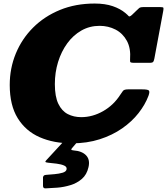

<svg xmlns="http://www.w3.org/2000/svg" viewBox="-20 -790 944 1085"><path d="M819 -248.5Q800.5 -199 763 -151Q725.5 -103 670.2 -64.5Q615 -26 543.5 -3Q472 20 385 20Q283.5 20 204.5 -14.5Q125.5 -49 80.2 -122Q35 -195 35 -310Q35 -404 69.2 -487.2Q103.5 -570.5 167 -634Q230.5 -697.5 318.8 -733.8Q407 -770 515 -770Q574 -770 617 -755.2Q660 -740.5 689 -716Q702 -705 707 -699Q712 -693 726 -706L751 -730Q760 -738.5 766.2 -744.2Q772.5 -750 791 -750H885Q901.5 -750 903.2 -746.2Q905 -742.5 902.5 -728.5L852.5 -460Q850 -446.5 846 -440.8Q842 -435 825 -435H737Q721.5 -435 717.8 -438Q714 -441 715 -454Q720 -517 697 -559.2Q674 -601.5 633 -622.8Q592 -644 543 -644Q486.5 -644 440 -617.5Q393.5 -591 360 -545Q326.5 -499 308.2 -439.8Q290 -380.5 290 -315Q290 -244 309.8 -203.2Q329.5 -162.5 363.2 -145.2Q397 -128 439 -128Q503 -128 562.5 -161.8Q622 -195.5 660 -255Q668 -267.5 674.8 -276.2Q681.5 -285 703 -285H784Q815 -285 821.2 -278.5Q827.5 -272 819 -248.5ZM223 260V211.5Q225 203 229.8 200.8Q234.5 198.5 242 198Q262.5 196.5 288 194.2Q313.5 192 333.2 186.2Q353 180.5 356 168Q359.5 153 342.5 145.5Q325.5 138 299.8 134.8Q274 131.5 252 129.5Q238 128 236.8 124.8Q235.5 121.5 242 115L349 -1Q353.5 -6 363.5 -6H412.5Q424 -6 426.8 -4Q429.5 -2 424 4L390.5 43Q382.5 51.5 382.8 55.2Q383 59 396 60Q443.5 63.5 466.8 88.2Q490 113 480 155Q470.5 197 442.8 221Q415 245 378.2 256.2Q341.5 267.5 304 270.5Q266.5 273.5 237 274.5Q223 275 223 260Z"/></svg>

Font: Besley* Fatface
Style: Italic
Weight: 900
Italic angle: -13°
Designer: Owen Earl
Foundry: indestructible type*
Version: Version 3.000; ttfautohint (v1.8.3)